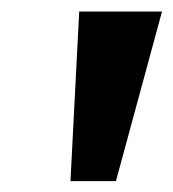

<svg xmlns="http://www.w3.org/2000/svg" viewBox="-20 -748 309 342"><path d="M105.5 -425.3 121.1 -727.5H268.6L186.5 -425.3Z"/></svg>

Font: Inter Tight
Style: Bold Italic
Weight: 700
Italic angle: -9.39999°
Designer: Rasmus Andersson
Foundry: rsms
Version: Version 3.004